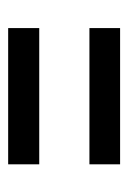

<svg xmlns="http://www.w3.org/2000/svg" viewBox="60 -518 321 482"><g transform="rotate(90 221.0 -276.5)"><path d="M50 -340V-417H392V-340ZM50 -136V-214H392V-136Z"/></g></svg>

Font: Alumni Sans Thin
Style: Bold
Weight: 700
Version: Version 1.018